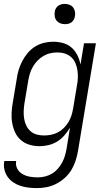

<svg xmlns="http://www.w3.org/2000/svg" viewBox="-28 -742 548 985"><path d="M162 223Q140 223 118.5 220.5Q97 218 77 211.5Q57 205 40 193.5Q23 182 11 165Q-1 148 -5.5 127Q-10 106 -6 84H55Q51 105 60.5 123Q70 141 87.5 151Q105 161 125 164.5Q145 168 166 168Q184 168 202.5 163.5Q221 159 237.5 149.5Q254 140 267 125.5Q280 111 289.5 94Q299 77 304.5 59Q310 41 313 24L331 -87Q318 -65 301.5 -46.5Q285 -28 264.5 -15.5Q244 -3 220.5 2.5Q197 8 175 8Q148 8 123 0.5Q98 -7 79 -23.5Q60 -40 49.5 -63Q39 -86 34.5 -111.5Q30 -137 31.5 -164Q33 -191 38 -218L58 -338Q61 -361 68 -384Q75 -407 86.5 -429Q98 -451 114.5 -470.5Q131 -490 152 -503Q173 -516 197 -522Q221 -528 244 -528Q271 -528 296 -521Q321 -514 339.5 -497.5Q358 -481 369 -458.5Q380 -436 385 -411L403 -520H464L372 33Q368 57 360 82Q352 107 338.5 129.5Q325 152 304.5 170.5Q284 189 260.5 201Q237 213 212 218Q187 223 162 223ZM198 -47Q215 -47 233.5 -50.5Q252 -54 269 -63Q286 -72 299.5 -85.5Q313 -99 323 -115.5Q333 -132 338.5 -149.5Q344 -167 347 -185L367 -305Q371 -325 371.5 -344.5Q372 -364 369 -383Q366 -402 358.5 -419Q351 -436 337.5 -448.5Q324 -461 305.5 -467Q287 -473 267 -473Q249 -473 230.5 -469Q212 -465 195 -455Q178 -445 164.5 -431Q151 -417 141 -400Q131 -383 125.5 -365Q120 -347 117 -329L97 -209Q94 -189 93.5 -170Q93 -151 96 -132.5Q99 -114 107 -97.5Q115 -81 128.5 -69Q142 -57 160 -52Q178 -47 198 -47ZM305 -618Q292 -618 281 -622.5Q270 -627 262.5 -636Q255 -645 253 -657.5Q251 -670 253 -683Q254 -691 259 -699.5Q264 -708 271.5 -713Q279 -718 287.5 -720Q296 -722 304 -722Q317 -722 328.5 -717.5Q340 -713 347 -704Q354 -695 356.5 -682.5Q359 -670 356 -657Q355 -649 350 -640.5Q345 -632 338 -627Q331 -622 322 -620Q313 -618 305 -618Z"/></svg>

Font: Iosevka Light
Style: Italic
Weight: 300
Italic angle: -9°
Monospace: yes
Designer: Belleve Invis
Foundry: Belleve Invis
Version: Version 32.5.0; ttfautohint (v1.8.4)